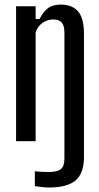

<svg xmlns="http://www.w3.org/2000/svg" viewBox="-20 -628 442 854"><path d="M198 206Q184 206 166.5 204Q149 202 135 200V134Q147 135.5 164.5 136.2Q182 137 197 137Q235 137 250.8 124.2Q266.5 111.5 266.5 77.5V-483Q266.5 -514 254.5 -527.8Q242.5 -541.5 216.5 -541.5Q192 -541.5 170 -526.8Q148 -512 138.5 -485V0H51.5V-600H138.5V-543.5H156Q171.5 -574.5 192.5 -591Q213.5 -607.5 250.5 -607.5Q301 -607.5 327.2 -577.2Q353.5 -547 353.5 -476.5V70.5Q353.5 142.5 316.5 174.2Q279.5 206 198 206Z"/></svg>

Font: Big Shoulders Display Thin SemiBold
Style: Regular
Weight: 600
Version: Version 2.002